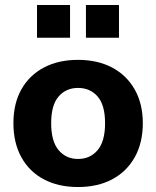

<svg xmlns="http://www.w3.org/2000/svg" viewBox="-20 -742 629 773"><path d="M294 11Q215 11 156.5 -20Q98 -51 66 -109Q34 -167 34 -246Q34 -325 66 -382Q98 -439 156.5 -470Q215 -501 294 -501Q373 -501 431.5 -470Q490 -439 522.5 -381.5Q555 -324 555 -246Q555 -167 522.5 -109Q490 -51 431.5 -20Q373 11 294 11ZM294 -102Q343 -102 373 -137.5Q403 -173 403 -246Q403 -319 373 -353.5Q343 -388 294 -388Q246 -388 216 -353.5Q186 -319 186 -246Q186 -173 216 -137.5Q246 -102 294 -102ZM326 -590V-722H459V-590ZM129 -590V-722H262V-590Z"/></svg>

Font: Nunito Sans 12pt ExtraLight ExtraBold
Style: Regular
Weight: 800
Version: Version 3.101;gftools[0.9.27]